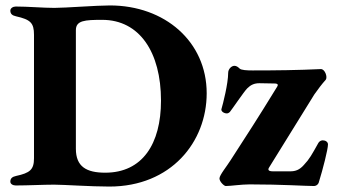

<svg xmlns="http://www.w3.org/2000/svg" viewBox="-20 -679 1243 706"><path d="M382 7C609 7 740 -157 740 -336C740 -526 586 -659 384 -659C335 -659 220 -650 180 -650C139 -650 83 -655 38 -655C28 -655 18 -649 18 -640C18 -628 25 -622 39 -619C92 -607 105 -595 105 -551V-97C105 -55 90 -43 39 -32C25 -29 18 -23 18 -11C18 -2 28 3 38 3C83 3 139 0 179 0C215 0 313 7 382 7ZM367 -44C298 -44 259 -66 259 -132V-568C259 -604 292 -606 356 -606C493 -606 572 -487 572 -309C572 -149 503 -44 367 -44ZM810 5C829 5 867 -1 898 -1C1018 -1 1102 5 1134 5C1143 5 1151 -1 1153 -11C1167 -56 1186 -130 1186 -148C1186 -157 1177 -163 1167 -163C1161 -163 1155 -160 1151 -154C1127 -111 1118 -94 1097 -72C1081 -54 1066 -49 1047 -49H984C966 -49 964 -55 970 -64L1136 -332C1151 -353 1162 -368 1178 -386C1185 -396 1175 -425 1160 -425C1077 -421 993 -420 909 -420C888 -420 867 -421 861 -427C855 -433 849 -437 842 -437C831 -437 819 -425 819 -411C819 -372 800 -297 794 -277C793 -269 804 -262 814 -262C818 -262 822 -264 825 -267C834 -278 877 -342 889 -354C902 -367 915 -373 934 -373L989 -372C1005 -372 1002 -365 999 -360C921 -233 893 -191 828 -90C815 -69 787 -35 787 -23C787 -11 804 5 810 5Z"/></svg>

Font: EB Garamond
Style: Bold
Weight: 700
Designer: Georg Duffner and Octavio Pardo
Foundry: Georg Duffner
Version: Version 1.000;PS 001.000;hotconv 1.0.88;makeotf.lib2.5.64775